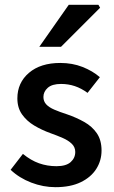

<svg xmlns="http://www.w3.org/2000/svg" viewBox="-20 -764 471 796"><path d="M210 12Q159 12 109.5 -7Q60 -26 24 -60L75 -126Q108 -99 142 -87Q176 -75 214 -75Q254 -75 273 -92Q292 -109 292 -134Q292 -154 277.5 -168Q263 -182 240 -192Q217 -202 189 -212Q153 -225 122 -243.5Q91 -262 71.5 -289.5Q52 -317 52 -356Q52 -421 100 -462Q148 -503 230 -503Q280 -503 322 -486.5Q364 -470 394 -444L343 -379Q317 -398 290 -407Q263 -416 233 -416Q196 -416 178 -400Q160 -384 160 -362Q160 -344 171.5 -331.5Q183 -319 205 -309.5Q227 -300 258 -290Q296 -277 329 -258.5Q362 -240 381.5 -211.5Q401 -183 401 -140Q401 -98 379 -63.5Q357 -29 314.5 -8.5Q272 12 210 12ZM143 -570 265 -744H388L395 -732L233 -570Z"/></svg>

Font: Source Sans 3 SemiBold
Style: Regular
Weight: 600
Designer: Paul D. Hunt
Foundry: Adobe
Version: Version 3.046;hotconv 1.0.118;makeotfexe 2.5.65603